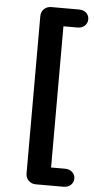

<svg xmlns="http://www.w3.org/2000/svg" viewBox="-60 -740 467 955"><g transform="rotate(5 174.0 -262.5)"><path d="M157 180Q135 180 120.5 166Q106 152 106 130V-655Q106 -677 120.5 -691Q135 -705 157 -705H295Q317 -705 331 -692.5Q345 -680 345 -660Q345 -641 331 -628Q317 -615 295 -615H225V90H295Q317 90 331 103Q345 116 345 135Q345 154 331 167Q317 180 295 180Z"/></g></svg>

Font: Chiron GoRound TC M
Style: Regular
Weight: 500
Designer: Ryoko NISHIZUKA 西塚涼子 (kana, bopomofo & ideographs); Paul D. Hunt (Latin, Greek & Cyrillic); Sandoll Communications 산돌커뮤니
Foundry: Adobe
Version: Version 1.000;hotconv 1.1.1;makeotfexe 2.6.0